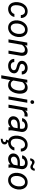

<svg xmlns="http://www.w3.org/2000/svg" viewBox="2178 -2958 998 5395"><g transform="rotate(90 2677.5 -261.0)"><path d="M238.3 -63.5Q285.6 -62.5 323.7 -91.1Q361.8 -119.6 373.5 -166L457 -166.5Q449.7 -116.7 417.2 -75.7Q384.8 -34.7 335.4 -11.7Q286.1 11.2 234.4 9.8Q168.5 8.8 122.8 -24.7Q77.1 -58.1 55.7 -117.9Q34.2 -177.7 41 -252.4L43.5 -276.9Q52.7 -353 87.9 -413.1Q123 -473.1 179.7 -506.6Q236.3 -540 304.7 -538.1Q387.7 -536.1 437.5 -482.4Q487.3 -428.7 487.3 -346.2L404.8 -346.7Q403.8 -398.4 376 -430.4Q348.1 -462.4 300.8 -464.4Q231.9 -465.8 186.3 -413.1Q140.6 -360.4 129.4 -265.6L127.9 -252.9Q125 -221.7 127 -188.5Q130.4 -131.3 159.2 -98.1Q188 -64.9 238.3 -63.5Z M821.3 -538.1Q887.7 -537.1 935.1 -502Q982.4 -466.8 1005.1 -405Q1027.8 -343.3 1020.5 -270L1019.5 -259.3Q1010.3 -182.1 973.6 -119.9Q937 -57.6 878.9 -22.9Q820.8 11.7 751.5 9.8Q685.5 8.8 637.9 -26.4Q590.3 -61.5 568.4 -122.1Q546.4 -182.6 552.7 -255.4Q560.1 -337.4 597.2 -402.8Q634.3 -468.3 692.6 -504.2Q751 -540 821.3 -538.1ZM641.6 -254.9Q638.2 -224.1 641.6 -190.9Q646.5 -133.3 676 -99.1Q705.6 -64.9 754.9 -63.5Q798.8 -62 835.9 -85.2Q873 -108.4 898.4 -155.3Q923.8 -202.1 931.2 -259.3Q935.1 -304.2 932.6 -335Q926.8 -394 897 -428.2Q867.2 -462.4 817.9 -464.4Q749.5 -465.8 701.7 -410.6Q653.8 -355.5 642.6 -266.1Z M1261.2 -528.8 1248.5 -461.9Q1319.8 -540 1410.6 -538.1Q1485.4 -536.1 1521 -486.3Q1556.6 -436.5 1547.4 -346.2L1489.7 0H1401.4L1459.5 -347.7Q1462.4 -371.6 1460 -392.1Q1451.7 -460.4 1379.4 -461.9Q1299.8 -463.4 1239.7 -377L1174.3 0H1085.9L1177.7 -528.3Z M1953.1 -143.1Q1960.4 -197.8 1893.1 -220.2L1801.3 -247.1Q1685.1 -287.1 1689 -379.9Q1692.4 -449.7 1752.7 -494.4Q1813 -539.1 1894.5 -538.1Q1974.6 -537.1 2024.7 -491.5Q2074.7 -445.8 2072.8 -372.6L1984.9 -373Q1985.8 -412.6 1960 -437.5Q1934.1 -462.4 1891.1 -463.4Q1845.2 -464.4 1812 -440.9Q1781.2 -418.9 1776.4 -383.3Q1770 -337.4 1832.5 -316.4L1877 -304.2Q1967.8 -280.8 2005.9 -243.2Q2043.9 -205.6 2041 -149.9Q2038.1 -100.6 2008.8 -64Q1979.5 -27.3 1930.7 -8.1Q1881.8 11.2 1826.7 9.8Q1742.7 8.8 1688 -39.3Q1633.3 -87.4 1635.3 -163.1L1723.6 -162.6Q1723.6 -118.2 1752 -91.3Q1780.3 -64.5 1829.6 -64.5Q1877.9 -63.5 1913.1 -84.7Q1948.2 -106 1953.1 -143.1Z M2609.4 -261.7Q2599.6 -181.2 2565.9 -116.7Q2532.2 -52.2 2482.4 -20.3Q2432.6 11.7 2372.1 10.3Q2280.3 8.3 2231.4 -51.8L2184.1 203.1H2095.7L2222.7 -528.3L2302.7 -528.8L2293 -469.7Q2358.4 -540 2449.7 -538.1Q2525.9 -536.1 2568.4 -481.9Q2610.8 -427.7 2613.3 -332.5Q2613.8 -301.3 2610.8 -272ZM2522.5 -272 2524.9 -313Q2524.9 -384.3 2497.8 -422.1Q2470.7 -460 2419.4 -461.9Q2342.8 -463.9 2287.1 -389.2L2242.7 -135.7Q2272.5 -65.4 2349.6 -63.5Q2415.5 -62 2461.7 -115Q2507.8 -168 2522.5 -272Z M2775.9 0H2688L2779.8 -528.3H2867.7ZM2848.6 -721.2Q2871.1 -722.2 2886 -707.8Q2900.9 -693.4 2900.9 -669.9Q2900.4 -647 2886 -632.3Q2871.6 -617.7 2848.6 -616.7Q2825.7 -615.7 2811 -629.9Q2796.4 -644 2796.9 -667Q2797.4 -689.9 2811.5 -705.1Q2825.7 -720.2 2848.6 -721.2Z M3249 -447.8 3207.5 -452.1Q3122.6 -452.1 3073.7 -375.5L3008.8 0H2920.4L3012.2 -528.3L3097.7 -528.8L3084.5 -467.3Q3140.6 -541 3216.8 -539.1Q3232.9 -539.1 3258.8 -531.7Z M3557.1 0Q3553.7 -14.2 3553.7 -27.8L3555.2 -55.7Q3482.4 11.7 3400.9 9.8Q3331.1 8.8 3287.4 -34.4Q3243.7 -77.6 3247.6 -142.6Q3252.4 -226.6 3321 -273.7Q3389.6 -320.8 3501.5 -320.8L3593.8 -320.3L3599.6 -362.3Q3604.5 -409.7 3581.3 -437.3Q3558.1 -464.8 3511.7 -465.8Q3466.3 -466.8 3431.4 -443.6Q3396.5 -420.4 3388.7 -382.3L3299.8 -381.8Q3304.2 -428.2 3335.9 -464.1Q3367.7 -500 3417.5 -519.8Q3467.3 -539.6 3520.5 -538.6Q3603 -536.6 3648.9 -488.5Q3694.8 -440.4 3687.5 -360.8L3644.5 -99.1L3642.1 -61.5Q3641.1 -34.7 3647.9 -8.3L3647 0ZM3418.5 -68.4Q3460.9 -67.4 3498.8 -88.6Q3536.6 -109.9 3564 -147.5L3583 -256.3L3516.1 -256.8Q3432.6 -256.8 3388.2 -230.5Q3343.8 -204.1 3337.9 -155.8Q3333.5 -118.7 3355.2 -94Q3377 -69.3 3418.5 -68.4Z M3989.7 -63.5Q4037.1 -62.5 4075.2 -91.1Q4113.3 -119.6 4125 -166L4208.5 -166.5Q4201.2 -116.7 4168.7 -75.7Q4136.2 -34.7 4086.9 -11.7Q4037.6 11.2 3985.8 9.8Q3919.9 8.8 3874.3 -24.7Q3828.6 -58.1 3807.1 -117.9Q3785.6 -177.7 3792.5 -252.4L3794.9 -276.9Q3804.2 -353 3839.4 -413.1Q3874.5 -473.1 3931.2 -506.6Q3987.8 -540 4056.2 -538.1Q4139.2 -536.1 4189 -482.4Q4238.8 -428.7 4238.8 -346.2L4156.2 -346.7Q4155.3 -398.4 4127.4 -430.4Q4099.6 -462.4 4052.2 -464.4Q3983.4 -465.8 3937.7 -413.1Q3892.1 -360.4 3880.9 -265.6L3879.4 -252.9Q3876.5 -221.7 3878.4 -188.5Q3881.8 -131.3 3910.6 -98.1Q3939.5 -64.9 3989.7 -63.5ZM3988.3 4.4 3978 31.2Q4041 45.4 4039.1 110.8Q4037.6 160.6 3995.1 188.5Q3952.6 216.3 3879.4 217.8L3881.3 165Q3962.4 162.1 3970.2 112.8Q3976.1 78.1 3925.3 72.3L3902.8 69.3L3925.3 4.4Z M4780.3 -734.9Q4774.4 -680.7 4744.6 -647.9Q4714.8 -615.2 4669.4 -615.2Q4651.4 -615.2 4636.5 -622.8Q4621.6 -630.4 4606.9 -639.6Q4592.3 -648.9 4577.1 -656.2Q4562 -663.6 4544.4 -663.1Q4502.9 -661.6 4487.8 -608.4L4428.2 -611.8Q4434.1 -665.5 4464.6 -699.7Q4495.1 -733.9 4540.5 -732.9Q4553.7 -732.9 4565.2 -728.8Q4576.7 -724.6 4602.5 -708.7Q4628.4 -692.9 4640.4 -688.5Q4652.3 -684.1 4665.5 -684.6Q4707.5 -684.6 4723.1 -739.7ZM4602.5 0Q4599.1 -14.2 4599.1 -27.8L4600.6 -55.7Q4527.8 11.7 4446.3 9.8Q4376.5 8.8 4332.8 -34.4Q4289.1 -77.6 4293 -142.6Q4297.9 -226.6 4366.5 -273.7Q4435.1 -320.8 4546.9 -320.8L4639.2 -320.3L4645 -362.3Q4649.9 -409.7 4626.7 -437.3Q4603.5 -464.8 4557.1 -465.8Q4511.7 -466.8 4476.8 -443.6Q4441.9 -420.4 4434.1 -382.3L4345.2 -381.8Q4349.6 -428.2 4381.3 -464.1Q4413.1 -500 4462.9 -519.8Q4512.7 -539.6 4565.9 -538.6Q4648.4 -536.6 4694.3 -488.5Q4740.2 -440.4 4732.9 -360.8L4689.9 -99.1L4687.5 -61.5Q4686.5 -34.7 4693.4 -8.3L4692.4 0ZM4463.9 -68.4Q4506.3 -67.4 4544.2 -88.6Q4582 -109.9 4609.4 -147.5L4628.4 -256.3L4561.5 -256.8Q4478 -256.8 4433.6 -230.5Q4389.2 -204.1 4383.3 -155.8Q4378.9 -118.7 4400.6 -94Q4422.4 -69.3 4463.9 -68.4Z M5105.5 -538.1Q5171.9 -537.1 5219.2 -502Q5266.6 -466.8 5289.3 -405Q5312 -343.3 5304.7 -270L5303.7 -259.3Q5294.4 -182.1 5257.8 -119.9Q5221.2 -57.6 5163.1 -22.9Q5105 11.7 5035.6 9.8Q4969.7 8.8 4922.1 -26.4Q4874.5 -61.5 4852.5 -122.1Q4830.6 -182.6 4836.9 -255.4Q4844.2 -337.4 4881.3 -402.8Q4918.5 -468.3 4976.8 -504.2Q5035.2 -540 5105.5 -538.1ZM4925.8 -254.9Q4922.4 -224.1 4925.8 -190.9Q4930.7 -133.3 4960.2 -99.1Q4989.7 -64.9 5039.1 -63.5Q5083 -62 5120.1 -85.2Q5157.2 -108.4 5182.6 -155.3Q5208 -202.1 5215.3 -259.3Q5219.2 -304.2 5216.8 -335Q5210.9 -394 5181.2 -428.2Q5151.4 -462.4 5102.1 -464.4Q5033.7 -465.8 4985.8 -410.6Q4938 -355.5 4926.8 -266.1Z"/></g></svg>

Font: TypoPRO Roboto
Style: Italic
Weight: 400
Italic angle: -12°
Designer: Google
Version: Version 2.136; 2016